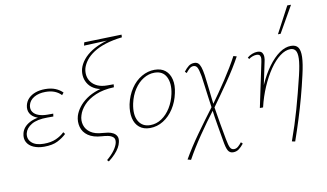

<svg xmlns="http://www.w3.org/2000/svg" viewBox="-93 -920 2413 1418"><g transform="rotate(-10 1113.5 -211.0)"><path d="M182 5Q137 5 103 -10Q69 -25 54 -53Q39 -81 48 -118Q59 -165 109 -192.5Q159 -220 243 -220L241 -204Q195 -204 162 -218.5Q129 -233 115 -259Q101 -285 109 -319Q116 -348 136.5 -369Q157 -390 189 -401.5Q221 -413 262 -413Q306 -413 338.5 -399.5Q371 -386 392 -364L378 -347Q359 -368 330 -380Q301 -392 261 -392Q209 -392 174 -371Q139 -350 131 -314Q125 -285 139 -264.5Q153 -244 181.5 -234Q210 -224 246 -224H290L287 -203H243Q165 -203 123 -178Q81 -153 72 -115Q63 -73 93 -45Q123 -17 184 -17Q238 -17 276 -34Q314 -51 339 -76L350 -61Q323 -35 284 -15Q245 5 182 5Z M633 195 622 183Q657 154 679 124Q701 94 707 68Q713 39 698 26Q683 13 659.5 8.5Q636 4 614 3Q550 -1 513 -27Q476 -53 465 -93.5Q454 -134 466 -176Q476 -208 499 -238.5Q522 -269 558 -294.5Q594 -320 645 -337Q696 -354 760 -358L756 -338H714Q665 -338 631.5 -353Q598 -368 579 -393.5Q560 -419 554.5 -450Q549 -481 557 -513Q567 -548 592.5 -579.5Q618 -611 658 -636.5Q698 -662 753 -680Q808 -698 877 -705L887 -691Q817 -683 763.5 -666Q710 -649 672.5 -624.5Q635 -600 613 -571.5Q591 -543 582 -513Q575 -486 579 -459Q583 -432 600 -409.5Q617 -387 646.5 -373.5Q676 -360 720 -360H767L765 -338Q684 -335 627 -310.5Q570 -286 537 -250Q504 -214 493 -176Q481 -139 491.5 -103.5Q502 -68 535 -45.5Q568 -23 624 -20Q643 -19 664.5 -15.5Q686 -12 703 -2.5Q720 7 728.5 23.5Q737 40 731 67Q727 87 715 108Q703 129 682.5 151Q662 173 633 195ZM601 -679 607 -703 888 -711 887 -691Z M976 5Q928 5 897 -20.5Q866 -46 856 -91Q846 -136 857 -194Q871 -259 904.5 -309Q938 -359 985 -386Q1032 -413 1082 -413Q1132 -413 1162.5 -388Q1193 -363 1203.5 -318.5Q1214 -274 1201 -217Q1188 -154 1155.5 -103.5Q1123 -53 1076.5 -24Q1030 5 976 5ZM982 -16Q1028 -16 1067.5 -42.5Q1107 -69 1135 -114.5Q1163 -160 1175 -216Q1191 -292 1166 -342Q1141 -392 1078 -392Q1035 -392 995.5 -368Q956 -344 926.5 -299.5Q897 -255 884 -195Q867 -112 894.5 -64Q922 -16 982 -16Z M1550 288Q1524 288 1511.5 266Q1499 244 1490 186Q1482 138 1470.5 72.5Q1459 7 1451 -56Q1444 -105 1438 -149Q1432 -193 1427 -232.5Q1422 -272 1417 -306Q1408 -356 1398.5 -373Q1389 -390 1370 -390Q1353 -390 1338 -376Q1323 -362 1313 -348L1301 -360Q1320 -385 1338 -398.5Q1356 -412 1380 -412Q1398 -412 1409 -402.5Q1420 -393 1427.5 -371Q1435 -349 1441 -310Q1444 -286 1447.5 -258Q1451 -230 1454.5 -199Q1458 -168 1461.5 -136Q1465 -104 1469 -73Q1481 3 1492 66Q1503 129 1513 182Q1522 231 1531.5 248.5Q1541 266 1560 266Q1578 266 1593 252Q1608 238 1618 225L1630 237Q1611 261 1592.5 274.5Q1574 288 1550 288ZM1233 289 1208 282Q1256 198 1321 107Q1386 16 1454 -74L1462 -52Q1397 33 1337 121Q1277 209 1233 289ZM1464 -53 1456 -75Q1517 -159 1575 -247Q1633 -335 1674 -412L1698 -405Q1654 -324 1591 -232.5Q1528 -141 1464 -53Z M1990 284Q2011 226 2029 170Q2047 114 2063 57.5Q2079 1 2094.5 -59Q2110 -119 2126 -185Q2145 -265 2146.5 -309Q2148 -353 2135 -371Q2122 -389 2097 -389Q2059 -389 2018.5 -358.5Q1978 -328 1941 -274Q1904 -220 1873.5 -150Q1843 -80 1824 0H1804Q1826 -89 1859.5 -164.5Q1893 -240 1934 -295.5Q1975 -351 2018.5 -381.5Q2062 -412 2105 -412Q2142 -412 2158 -389.5Q2174 -367 2172.5 -317.5Q2171 -268 2152 -186Q2133 -102 2112 -24.5Q2091 53 2067 129.5Q2043 206 2014 289ZM1800 0 1870 -333Q1872 -342 1873.5 -355.5Q1875 -369 1869 -380Q1863 -391 1842 -391Q1830 -391 1814 -385.5Q1798 -380 1785 -370L1777 -382Q1793 -396 1814 -404Q1835 -412 1853 -412Q1879 -412 1888.5 -398Q1898 -384 1898 -365Q1898 -346 1894 -332L1824 0ZM2026 -513 2131 -711H2159L2046 -513Z"/></g></svg>

Font: Ysabeau Office Thin
Style: Italic
Weight: 250
Italic angle: -12°
Designer: Christian Thalmann (Catharsis Fonts)
Version: Version 2.001;gftools[0.9.30]; featfreeze: tnum,lnum,ss02